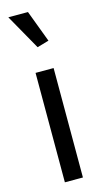

<svg xmlns="http://www.w3.org/2000/svg" viewBox="-117 -783 440 822"><g transform="rotate(-15 102.5 -372.5)"><path d="M143 0V-485H63V0ZM100 -589 152 -604 99 -745H12Z"/></g></svg>

Font: Catamaran Thin
Style: Regular
Weight: 400
Version: Version 2.000